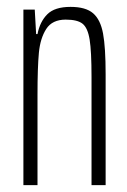

<svg xmlns="http://www.w3.org/2000/svg" viewBox="-20 -538 370 558"><path d="M48 -510H81L85 -439H89Q96 -475 117.5 -496.5Q139 -518 185 -518Q229 -518 250.5 -499.5Q272 -481 279.5 -440.5Q287 -400 287 -322V0H246V-314Q246 -389 240.5 -423Q235 -457 220 -469Q205 -481 171 -481Q132 -481 114.5 -454Q97 -427 93 -384.5Q89 -342 89 -262V0H48Z"/></svg>

Font: Saira Ultra Condensed ExLight
Style: Regular
Weight: 200
Width: 1
Designer: Hector Gatti with collaboration of the Omnibus-Type team
Foundry: Omnibus-Type
Version: Version 1.001; ttfautohint (v1.8)